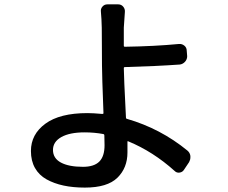

<svg xmlns="http://www.w3.org/2000/svg" viewBox="-20 -809 1040 876"><path d="M457 -146.5Q457 -173.8 456.1 -191.4Q456.1 -196.3 452.1 -197.3Q410.2 -205.1 366.2 -205.1Q297.9 -205.1 259.8 -183.6Q221.7 -162.1 221.7 -125Q221.7 -86.9 257.8 -67.4Q293.9 -47.9 358.4 -47.9Q409.2 -47.9 433.1 -71.8Q457 -95.7 457 -146.5ZM835 -122.1Q846.7 -112.3 848.6 -97.7Q848.6 -93.8 848.6 -90.8Q848.6 -80.1 842.8 -69.3L819.3 -34.2Q812.5 -23.4 799.3 -21.5Q786.1 -19.5 776.4 -29.3Q678.7 -117.2 565.4 -164.1Q560.5 -166 561.5 -161.1Q561.5 -142.6 561.5 -113.3Q561.5 -43 515.6 2Q469.7 46.9 367.2 46.9Q313.5 46.9 270 37.6Q226.6 28.3 192.4 9.3Q158.2 -9.8 139.6 -42.5Q121.1 -75.2 121.1 -120.1Q121.1 -196.3 187 -244.6Q252.9 -293 378.9 -293Q404.3 -293 447.3 -289.1Q452.1 -289.1 452.1 -293Q445.3 -469.7 445.3 -510.7Q445.3 -543 444.8 -603.5Q444.3 -664.1 444.3 -682.6Q443.4 -723.6 440.4 -754.9Q438.5 -768.6 447.3 -778.8Q456.1 -789.1 469.7 -789.1H519.5Q533.2 -789.1 542 -778.8Q550.8 -768.6 549.8 -754.9Q547.9 -729.5 544.9 -682.6Q544.9 -680.7 544.9 -659.2Q544.9 -638.7 544.9 -600.6Q544.9 -595.7 549.8 -595.7Q684.6 -597.7 796.9 -608.4Q810.5 -609.4 821.3 -600.6Q832 -591.8 832 -577.1L834 -552.7Q834 -538.1 824.2 -527.3Q814.5 -516.6 800.8 -514.6Q691.4 -506.8 549.8 -502.9Q544.9 -502.9 544.9 -498Q544.9 -464.8 554.7 -272.5Q554.7 -267.6 559.6 -266.6Q711.9 -222.7 835 -122.1Z"/></svg>

Font: Gen Jyuu Gothic L Monospace Medium
Style: Regular
Weight: 500
Designer: [Source Han Sans]
Ryoko NISHIZUKA  (kana & ideographs); Paul D. Hunt (Latin, Greek & Cyrillic); Wenlong ZHANG  (bopomofo
Version: Version 1.002.20150607